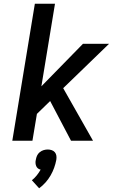

<svg xmlns="http://www.w3.org/2000/svg" viewBox="-20 -755 640 1030"><path d="M361 0 249 -213 178 -144 154 0H46L167 -735H275L202 -292L425 -520H565L319 -282L479 0ZM190 255 151 212Q166 200 177.5 185.5Q189 171 198 155Q189 153 183 148Q177 143 174 135.5Q171 128 170.5 119.5Q170 111 172 103Q174 91 178.5 80.5Q183 70 192.5 62Q202 54 213.5 50.5Q225 47 236 47Q247 47 257.5 50.5Q268 54 274.5 62Q281 70 282.5 80.5Q284 91 282 103Q278 124 270.5 145Q263 166 251.5 186Q240 206 224.5 223.5Q209 241 190 255Z"/></svg>

Font: Iosevka SmBd Ex Obl
Style: Regular
Weight: 600
Width: 7
Italic angle: -9°
Monospace: yes
Designer: Belleve Invis
Foundry: Belleve Invis
Version: Version 32.5.0; ttfautohint (v1.8.4)